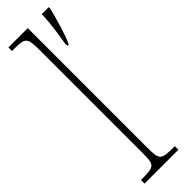

<svg xmlns="http://www.w3.org/2000/svg" viewBox="-263 -759 758 758"><g transform="rotate(-45 116.0 -380.0)"><path d="M7 0H196V-20H192C119 -20 115 -24 115 -94V-760H7V-740H20C80 -740 87 -736 87 -662V-94C87 -24 83 -20 10 -20H7ZM176 -613V-600H184C203 -640 221 -708 232 -750V-760H193C192 -709 184 -662 176 -613Z"/></g></svg>

Font: Noto Serif Armenian ExtraCondensed Thin
Style: Regular
Weight: 100
Width: 2
Designer: Monotype Design Team
Foundry: Monotype Imaging Inc.
Version: Version 2.008